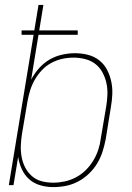

<svg xmlns="http://www.w3.org/2000/svg" viewBox="-20 -755 540 783"><path d="M197 8Q170 8 144 0.5Q118 -7 99 -24Q80 -41 69 -65Q58 -89 54 -115L35 0H16L117 -613H68V-631H120L137 -735H157L140 -631H297V-613H137L107 -430Q120 -455 139 -476.5Q158 -498 182 -512Q206 -526 233 -532Q260 -538 286 -538Q313 -538 338.5 -531.5Q364 -525 384 -509.5Q404 -494 416 -471.5Q428 -449 433.5 -423.5Q439 -398 438 -371Q437 -344 432 -317L411 -187Q406 -161 398 -136Q390 -111 376 -88Q362 -65 342 -46Q322 -27 298 -14.5Q274 -2 248.5 3Q223 8 197 8ZM197 -10Q220 -10 243.5 -15Q267 -20 289 -31.5Q311 -43 329 -60.5Q347 -78 360 -99.5Q373 -121 380.5 -143.5Q388 -166 391 -190L413 -320Q417 -344 418 -368.5Q419 -393 414 -416Q409 -439 398 -459.5Q387 -480 369 -494Q351 -508 327.5 -514Q304 -520 280 -520Q257 -520 234 -515Q211 -510 189.5 -498.5Q168 -487 151 -469Q134 -451 122 -430Q110 -409 103 -386.5Q96 -364 92 -341L70 -211Q66 -187 65 -163Q64 -139 68 -116Q72 -93 82.5 -72.5Q93 -52 110 -37Q127 -22 149.5 -16Q172 -10 197 -10Z"/></svg>

Font: Iosevka Curly Thin Oblique
Style: Regular
Weight: 100
Italic angle: -9°
Monospace: yes
Designer: Belleve Invis
Foundry: Belleve Invis
Version: Version 11.1.0; ttfautohint (v1.8.3)